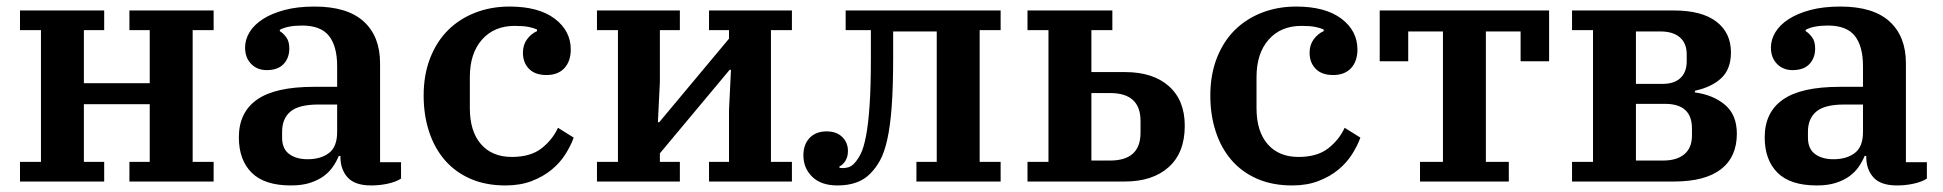

<svg xmlns="http://www.w3.org/2000/svg" viewBox="-20 -554 5930 586"><path d="M41 -60H105V-462H41V-522H298V-462H236V-300H437V-462H375V-522H632V-462H568V-60H632V0H375V-60H437V-236H236V-60H298V0H41Z M868 12Q787 12 748 -27Q709 -66 709 -135Q709 -211 764.5 -250Q820 -289 938 -289H1009V-352Q1009 -413 984 -444.5Q959 -476 902 -476Q858 -476 834 -463V-459Q844 -453 853.5 -440.5Q863 -428 863 -406Q863 -377 845.5 -358.5Q828 -340 794 -340Q765 -340 746.5 -359Q728 -378 728 -409Q728 -433 741.5 -455.5Q755 -478 782 -495.5Q809 -513 848.5 -523.5Q888 -534 940 -534Q1040 -534 1090 -488.5Q1140 -443 1140 -361V-59H1204V-9Q1189 1 1164 6.5Q1139 12 1113 12Q1063 12 1041 -12.5Q1019 -37 1019 -75V-78H1014Q1007 -61 996 -45Q985 -29 968 -16.5Q951 -4 926.5 4Q902 12 868 12ZM919 -68Q959 -68 984 -87Q1009 -106 1009 -151V-235H952Q892 -235 866.5 -213.5Q841 -192 841 -152V-134Q841 -100 862.5 -84Q884 -68 919 -68Z M1523 12Q1462 12 1415.5 -8.5Q1369 -29 1337.5 -65.5Q1306 -102 1289.5 -152.5Q1273 -203 1273 -262Q1273 -326 1293 -377Q1313 -428 1348 -462.5Q1383 -497 1431 -515.5Q1479 -534 1535 -534Q1624 -534 1673 -497Q1722 -460 1722 -403Q1722 -367 1702.5 -346Q1683 -325 1648 -325Q1613 -325 1594.5 -344Q1576 -363 1576 -393Q1576 -417 1588.5 -434Q1601 -451 1619 -459V-464Q1608 -469 1592.5 -472Q1577 -475 1551 -475Q1488 -475 1451 -433Q1414 -391 1414 -319V-224Q1414 -153 1448 -114Q1482 -75 1542 -75Q1599 -75 1632.5 -101Q1666 -127 1683 -164L1731 -134Q1722 -109 1705.5 -83Q1689 -57 1663.5 -36Q1638 -15 1603 -1.5Q1568 12 1523 12Z M1802 -60H1866V-462H1802V-522H2055V-462H1994V-304L1988 -181H1992L2205 -436V-462H2144V-522H2397V-462H2333V-60H2397V0H2144V-60H2205V-218L2211 -341H2207L1994 -86V-60H2055V0H1802Z M2536 12Q2486 12 2459 -14.5Q2432 -41 2432 -80Q2432 -113 2451 -133Q2470 -153 2503 -153Q2533 -153 2550.5 -136Q2568 -119 2568 -93Q2568 -76 2560.5 -63.5Q2553 -51 2542 -46V-42Q2546 -41 2553 -41Q2561 -41 2569.5 -43.5Q2578 -46 2586 -54Q2597 -65 2606.5 -83.5Q2616 -102 2623 -138Q2630 -174 2634 -231.5Q2638 -289 2638 -377V-462H2561V-522H3034V-462H2970V-60H3034V0H2777V-60H2839V-458H2706V-380Q2706 -289 2701.5 -228.5Q2697 -168 2688 -128Q2679 -88 2666 -64.5Q2653 -41 2636 -24Q2601 12 2536 12Z M3116 -60H3180V-462H3116V-522H3375V-462H3311V-334H3414Q3499 -334 3547.5 -291Q3596 -248 3596 -170Q3596 -88 3547 -44Q3498 0 3413 0H3116ZM3368 -64Q3461 -64 3461 -149V-185Q3461 -270 3368 -270H3311V-64Z M3924 12Q3863 12 3816.5 -8.5Q3770 -29 3738.5 -65.5Q3707 -102 3690.5 -152.5Q3674 -203 3674 -262Q3674 -326 3694 -377Q3714 -428 3749 -462.5Q3784 -497 3832 -515.5Q3880 -534 3936 -534Q4025 -534 4074 -497Q4123 -460 4123 -403Q4123 -367 4103.5 -346Q4084 -325 4049 -325Q4014 -325 3995.5 -344Q3977 -363 3977 -393Q3977 -417 3989.5 -434Q4002 -451 4020 -459V-464Q4009 -469 3993.5 -472Q3978 -475 3952 -475Q3889 -475 3852 -433Q3815 -391 3815 -319V-224Q3815 -153 3849 -114Q3883 -75 3943 -75Q4000 -75 4033.5 -101Q4067 -127 4084 -164L4132 -134Q4123 -109 4106.5 -83Q4090 -57 4064.5 -36Q4039 -15 4004 -1.5Q3969 12 3924 12Z M4314 -60H4384V-458H4278V-367H4191V-522H4708V-367H4621V-458H4515V-60H4585V0H4314Z M4778 -60H4842V-462H4778V-522H5089Q5174 -522 5218.5 -488Q5263 -454 5263 -394Q5263 -343 5233.5 -315.5Q5204 -288 5153 -277V-272Q5210 -264 5245.5 -233.5Q5281 -203 5281 -146Q5281 -75 5232.5 -37.5Q5184 0 5089 0H4778ZM5056 -64Q5098 -64 5121 -83.5Q5144 -103 5144 -140V-162Q5144 -237 5062 -237H4973V-64ZM5054 -298Q5090 -298 5109 -316Q5128 -334 5128 -367V-388Q5128 -422 5107 -440Q5086 -458 5048 -458H4973V-298Z M5525 12Q5444 12 5405 -27Q5366 -66 5366 -135Q5366 -211 5421.5 -250Q5477 -289 5595 -289H5666V-352Q5666 -413 5641 -444.5Q5616 -476 5559 -476Q5515 -476 5491 -463V-459Q5501 -453 5510.5 -440.5Q5520 -428 5520 -406Q5520 -377 5502.5 -358.5Q5485 -340 5451 -340Q5422 -340 5403.5 -359Q5385 -378 5385 -409Q5385 -433 5398.5 -455.5Q5412 -478 5439 -495.5Q5466 -513 5505.5 -523.5Q5545 -534 5597 -534Q5697 -534 5747 -488.5Q5797 -443 5797 -361V-59H5861V-9Q5846 1 5821 6.5Q5796 12 5770 12Q5720 12 5698 -12.5Q5676 -37 5676 -75V-78H5671Q5664 -61 5653 -45Q5642 -29 5625 -16.5Q5608 -4 5583.5 4Q5559 12 5525 12ZM5576 -68Q5616 -68 5641 -87Q5666 -106 5666 -151V-235H5609Q5549 -235 5523.5 -213.5Q5498 -192 5498 -152V-134Q5498 -100 5519.5 -84Q5541 -68 5576 -68Z"/></svg>

Font: IBM Plex Serif SemiBold
Style: Regular
Weight: 600
Designer: Mike Abbink, Paul van der Laan, Pieter van Rosmalen
Foundry: Bold Monday
Version: Version 2.5